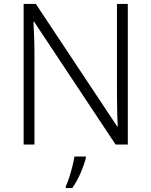

<svg xmlns="http://www.w3.org/2000/svg" viewBox="-20 -734 769 975"><path d="M629 0H567L153 -624H150Q152 -585 153.5 -541.5Q155 -498 155 -451V0H100V-714H162L575 -92H578Q576 -123 575 -171Q574 -219 574 -261V-714H629ZM416 68Q408 101 389.5 144Q371 187 347 221H314V212Q322 196 331 168.5Q340 141 347.5 111.5Q355 82 358 61H416Z"/></svg>

Font: Noto Sans Gurmukhi UI Light
Style: Regular
Weight: 300
Designer: Jelle Bosma - Monotype Design Team
Foundry: Monotype Imaging Inc.
Version: Version 2.004; ttfautohint (v1.8.4.7-5d5b)